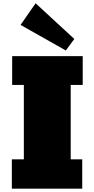

<svg xmlns="http://www.w3.org/2000/svg" viewBox="-20 -1128 565 1148"><path d="M474.6 -620.1H402.8V-175.3H471.7V0H50.8V-175.3H122.6V-620.1H52.7V-792.5H474.6ZM192.9 -1108.4 424.3 -895 373.5 -826.2 103 -979Z"/></svg>

Font: Bevan
Style: Regular
Weight: 400
Foundry: vernon adams
Version: Version 1.000